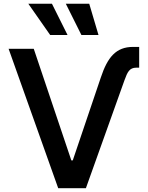

<svg xmlns="http://www.w3.org/2000/svg" viewBox="-20 -982 772 1002"><path d="M506 -577.1 359.7 -144.9H352.3L156.2 -727.3H24.9L283.7 0H428.3L629.6 -563.2C645.2 -606.5 655.9 -628.9 691.8 -628.9H706.3V-737.2H674.7C585.2 -737.2 541.2 -683.2 506 -577.1ZM127.8 -962.4 241.8 -799.4H332.4L251.1 -962.4ZM323.5 -962.4 404.8 -799.4H494L445.7 -962.4Z"/></svg>

Font: Magic Ui Pro Semi Bold
Style: Regular
Weight: 600
Designer: Stefan Endress, Andreas Faust
Version: Version 1.000;FEAKit 1.0